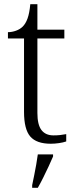

<svg xmlns="http://www.w3.org/2000/svg" viewBox="-20 -678 362 919"><path d="M223 10Q155 10 125 -24.5Q95 -59 95 -143V-494H18V-524Q37 -524 56.5 -531Q76 -538 89 -551Q103 -565 112 -590Q121 -615 125 -658H159V-536H288V-494H159V-137Q159 -81 178.5 -55.5Q198 -30 236 -30Q253 -30 267 -31.5Q281 -33 297 -36V-1Q283 4 262.5 7Q242 10 223 10ZM134 208Q139 185 144 159.5Q149 134 153.5 109Q158 84 161 61H234V71Q225 92 212.5 119Q200 146 186.5 173Q173 200 161 221H134Z"/></svg>

Font: Noto Serif Khmer Light
Style: Regular
Weight: 300
Version: Version 2.003